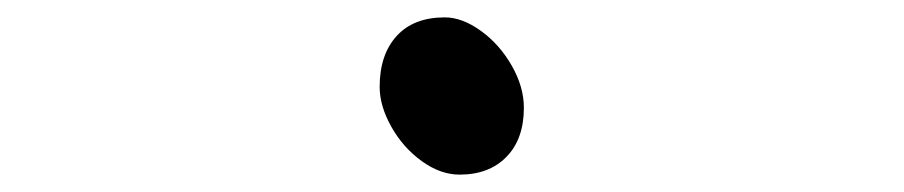

<svg xmlns="http://www.w3.org/2000/svg" viewBox="-20 -465 1040 221"><path d="M417 -365Q417 -402 436.5 -423.5Q456 -445 492 -445Q512 -445 533.5 -429.5Q555 -414 569 -389.5Q583 -365 583 -341Q583 -305 563 -284.5Q543 -264 509 -264Q487 -264 465.5 -279.5Q444 -295 430.5 -319Q417 -343 417 -365Z"/></svg>

Font: JyunsaiKaai Light
Style: Regular
Weight: 300
Designer: Fontworks Inc.
Version: Version 0.030;April 7, 2024;FontCreator 14.0.0.2901 64-bit